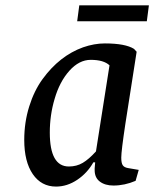

<svg xmlns="http://www.w3.org/2000/svg" viewBox="-20 -686 578 719"><path d="M499.5 -49.8 487.8 -8.8Q446.8 8.8 404.8 8.8Q373.5 8.8 354 -5.9Q334.5 -20.5 334.5 -48.8V-55.7L336.4 -78.1H329.6Q307.1 -38.1 269.3 -12.7Q231.4 12.7 189.9 12.7Q134.8 12.7 102.8 -33.9Q70.8 -80.6 70.8 -162.1Q70.8 -228 89.4 -287.4Q107.9 -346.7 139.6 -390.1Q203.1 -477.1 291 -508.8Q333 -523.4 372.6 -523.4Q449.2 -523.4 481.9 -502.9L491.7 -492.2L449.7 -223.6Q434.1 -120.1 434.1 -95.7Q434.1 -75.7 439.5 -67.4Q444.8 -59.1 459.5 -56.6ZM390.1 -441.4Q368.2 -461.9 319.8 -461.9Q276.4 -461.9 239.7 -420.9Q203.1 -379.9 184.6 -315.9Q166.5 -255.4 166.5 -189.5Q166.5 -62.5 237.8 -62.5Q267.1 -62.5 290 -76.2Q313 -89.8 339.4 -119.1ZM276.9 -666H537.6L529.8 -606.4H269Z"/></svg>

Font: Neuton
Style: Italic
Weight: 400
Italic angle: -9°
Designer: Brian M Zick
Version: Version 1.32